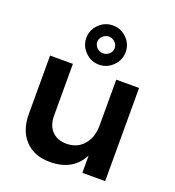

<svg xmlns="http://www.w3.org/2000/svg" viewBox="-144 -917 944 1036"><g transform="rotate(20 328.0 -399.5)"><path d="M407.5 -612.5Q374 -579 328 -579Q282 -579 248.5 -612.5Q215 -646 215 -692Q215 -738 248.5 -771Q282 -804 328 -804Q374 -804 407.5 -771Q441 -738 441 -692Q441 -646 407.5 -612.5ZM278 -692Q278 -672 293 -658Q308 -644 328 -644Q348 -644 363 -658Q378 -672 378 -692Q378 -711 363 -725.5Q348 -740 328 -740Q308 -740 293 -725.5Q278 -711 278 -692ZM444 -535H575V0H444V-99Q390 5 258 5Q168 5 116 -50Q64 -105 64 -200V-535H195V-238Q195 -182 225.5 -150Q256 -118 310 -118Q372 -119 408 -162Q444 -205 444 -271Z"/></g></svg>

Font: Montserrat arm Medium
Style: Regular
Weight: 500
Designer: Julieta Ulanovsky
Foundry: Julieta Ulanovsky
Version: Version 6.000;PS 006.000;hotconv 1.0.88;makeotf.lib2.5.64775